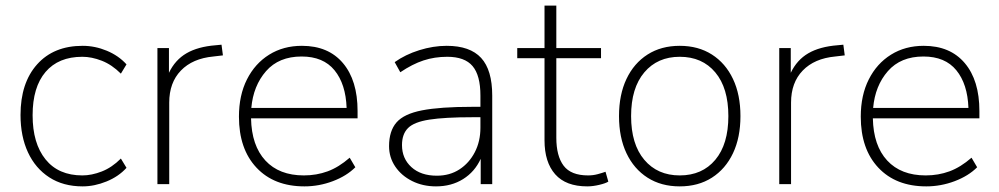

<svg xmlns="http://www.w3.org/2000/svg" viewBox="-20 -655 3552 683"><path d="M274 8Q205 8 155.5 -24Q106 -56 79.5 -113Q53 -170 53 -246Q53 -360 112 -426Q171 -492 274 -492Q318 -492 360 -474.5Q402 -457 430 -426L410 -393Q378 -425 342 -439Q306 -453 273 -453Q188 -453 142 -399Q96 -345 96 -245Q96 -145 142 -88Q188 -31 273 -31Q306 -31 342 -45Q378 -59 410 -91L430 -58Q402 -27 359 -9.5Q316 8 274 8Z M540 0V-484H581V-396Q603 -442 643.5 -465.5Q684 -489 747 -494L768 -496L773 -458L739 -454Q665 -447 623.5 -404Q582 -361 582 -290V0Z M1063 8Q955 8 892.5 -58.5Q830 -125 830 -240Q830 -316 858.5 -372.5Q887 -429 937.5 -460.5Q988 -492 1054 -492Q1148 -492 1200 -430.5Q1252 -369 1252 -260V-234H873Q875 -137 924 -84Q973 -31 1061 -31Q1106 -31 1145.5 -45.5Q1185 -60 1224 -94L1244 -60Q1213 -29 1164 -10.5Q1115 8 1063 8ZM1053 -454Q972 -454 926.5 -402Q881 -350 874 -271H1213Q1210 -356 1170 -405Q1130 -454 1053 -454Z M1531 8Q1484 8 1446 -11Q1408 -30 1386 -62.5Q1364 -95 1364 -135Q1364 -189 1390.5 -219.5Q1417 -250 1481.5 -262.5Q1546 -275 1659 -275H1689V-315Q1689 -387 1661 -420Q1633 -453 1571 -453Q1526 -453 1486.5 -440Q1447 -427 1404 -398L1384 -434Q1422 -461 1471.5 -476.5Q1521 -492 1569 -492Q1652 -492 1691.5 -449Q1731 -406 1731 -315V0H1690V-90Q1669 -44 1627.5 -18Q1586 8 1531 8ZM1534 -30Q1580 -30 1614.5 -52.5Q1649 -75 1669 -113.5Q1689 -152 1689 -201V-238H1661Q1562 -238 1507.5 -229.5Q1453 -221 1431.5 -199.5Q1410 -178 1410 -139Q1410 -91 1443.5 -60.5Q1477 -30 1534 -30Z M2069 8Q1993 8 1955 -35Q1917 -78 1917 -156V-448H1820V-484H1917V-635H1959V-484H2118V-448H1959V-165Q1959 -100 1985 -65.5Q2011 -31 2072 -31Q2090 -31 2106.5 -35.5Q2123 -40 2134 -44L2144 -9Q2135 -3 2112 2.5Q2089 8 2069 8Z M2398 8Q2332 8 2283.5 -23Q2235 -54 2208.5 -110Q2182 -166 2182 -242Q2182 -318 2208.5 -374Q2235 -430 2283.5 -461Q2332 -492 2398 -492Q2464 -492 2512.5 -461Q2561 -430 2587.5 -374Q2614 -318 2614 -242Q2614 -166 2587.5 -110Q2561 -54 2512.5 -23Q2464 8 2398 8ZM2398 -31Q2478 -31 2524.5 -86.5Q2571 -142 2571 -242Q2571 -342 2524.5 -397.5Q2478 -453 2398 -453Q2319 -453 2272 -397.5Q2225 -342 2225 -242Q2225 -142 2272 -86.5Q2319 -31 2398 -31Z M2752 0V-484H2793V-396Q2815 -442 2855.5 -465.5Q2896 -489 2959 -494L2980 -496L2985 -458L2951 -454Q2877 -447 2835.5 -404Q2794 -361 2794 -290V0Z M3275 8Q3167 8 3104.5 -58.5Q3042 -125 3042 -240Q3042 -316 3070.5 -372.5Q3099 -429 3149.5 -460.5Q3200 -492 3266 -492Q3360 -492 3412 -430.5Q3464 -369 3464 -260V-234H3085Q3087 -137 3136 -84Q3185 -31 3273 -31Q3318 -31 3357.5 -45.5Q3397 -60 3436 -94L3456 -60Q3425 -29 3376 -10.5Q3327 8 3275 8ZM3265 -454Q3184 -454 3138.5 -402Q3093 -350 3086 -271H3425Q3422 -356 3382 -405Q3342 -454 3265 -454Z"/></svg>

Font: Nunito Sans ExtraLight
Style: Regular
Weight: 200
Designer: Vernon Adams
Foundry: Vernon Adams
Version: Version 3.006; ttfautohint (v1.8.3)